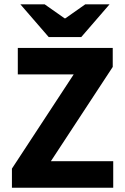

<svg xmlns="http://www.w3.org/2000/svg" viewBox="-20 -875 581 895"><path d="M35.6 0V-89L323.6 -528.3H63V-651.7H505.5V-563L217.3 -123.7H507.8V0ZM207.1 -702.2 75.1 -854.7H188.4L280.9 -789.7H284.9L377.3 -854.7H490.6L358.7 -702.2Z"/></svg>

Font: Mada
Style: Regular
Weight: 400
Designer: Khaled Hosny
Version: Version 1.5